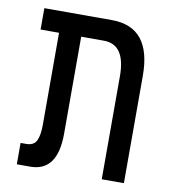

<svg xmlns="http://www.w3.org/2000/svg" viewBox="-71 -655 647 717"><g transform="rotate(10 253.0 -296.0)"><path d="M194 -143V-511H280Q362 -511 362 -391V0H446V-407Q446 -592 296 -592H40V-511H110V-162Q110 -122 100 -101.5Q90 -81 61 -81H40V0H91Q194 0 194 -143Z"/></g></svg>

Font: Noto Sans Hebrew Extra Condensed
Style: Regular
Weight: 400
Width: 2
Designer: Monotype Design Team
Foundry: Monotype Imaging Inc.
Version: 1.000